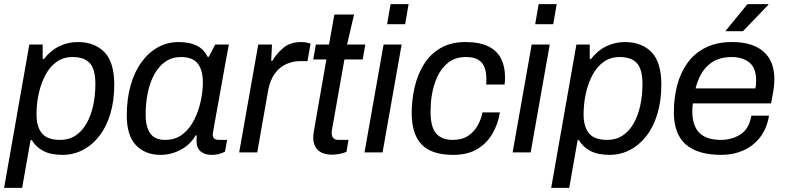

<svg xmlns="http://www.w3.org/2000/svg" viewBox="-41 -743 3840 936"><path d="M-21 173 102 -526H167V-455H173Q204 -496 247 -517Q290 -538 338 -538Q420 -538 468 -489Q516 -440 516 -330Q516 -252 497 -188.5Q478 -125 443.5 -80.5Q409 -36 363 -12Q317 12 264 12Q207 12 170.5 -7Q134 -26 114 -60H108L67 173ZM252 -61Q295 -61 327 -82Q359 -103 380.5 -140.5Q402 -178 413 -227.5Q424 -277 424 -334Q424 -406 396.5 -435.5Q369 -465 313 -465Q268 -465 235 -441.5Q202 -418 180.5 -377.5Q159 -337 148 -287.5Q137 -238 137 -185Q137 -125 163.5 -93Q190 -61 252 -61Z M742 12Q667 12 622 -35Q577 -82 577 -179Q577 -261 596 -327.5Q615 -394 649.5 -441Q684 -488 730 -513Q776 -538 829 -538Q883 -538 917.5 -521Q952 -504 971 -466H977L1008 -526H1075Q1075 -526 1070.5 -503Q1066 -480 1059 -442Q1052 -404 1044 -358Q1036 -312 1027.5 -266Q1019 -220 1012 -180.5Q1005 -141 1000.5 -116Q996 -91 996 -88Q996 -74 1003.5 -67.5Q1011 -61 1026 -61H1066L1056 -4Q1048 1 1030.5 6.5Q1013 12 990 12Q958 12 937.5 -4.5Q917 -21 917 -59Q917 -72 918 -84.5Q919 -97 921 -124L959 -83H913Q885 -36 838.5 -12Q792 12 742 12ZM764 -61Q815 -61 850 -89Q885 -117 906.5 -160.5Q928 -204 938 -252Q948 -300 948 -341Q948 -401 923 -433Q898 -465 841 -465Q798 -465 765.5 -442.5Q733 -420 711.5 -381Q690 -342 679.5 -291Q669 -240 669 -184Q669 -124 691.5 -92.5Q714 -61 764 -61Z M1125 0 1218 -526H1285L1281 -447H1287Q1306 -480 1339.5 -509Q1373 -538 1427 -538Q1448 -538 1460.5 -534Q1473 -530 1473 -530L1458 -445H1421Q1388 -445 1355.5 -431Q1323 -417 1299.5 -385.5Q1276 -354 1266 -301L1213 0Z M1580 11Q1545 11 1524 -0.5Q1503 -12 1494.5 -31Q1486 -50 1486 -72Q1486 -81 1488.5 -99Q1491 -117 1495 -137L1550 -453H1486L1499 -526H1563L1589 -672H1685L1651 -526H1740L1727 -453H1638L1577 -108Q1576 -104 1576 -100Q1576 -96 1576 -95Q1576 -61 1609 -61H1658L1648 -3Q1635 3 1615.5 7Q1596 11 1580 11Z M1736 0 1829 -526H1917L1824 0ZM1846 -625 1863 -723H1951L1934 -625Z M2169 12Q2063 12 2014.5 -38.5Q1966 -89 1966 -193Q1966 -255 1980 -316.5Q1994 -378 2024.5 -428Q2055 -478 2105.5 -508Q2156 -538 2228 -538Q2299 -538 2341.5 -516Q2384 -494 2402.5 -455.5Q2421 -417 2421 -368Q2421 -359 2420.5 -349.5Q2420 -340 2419 -331H2329Q2330 -338 2330 -345Q2330 -352 2330 -360Q2330 -388 2322 -412Q2314 -436 2292.5 -450.5Q2271 -465 2231 -465Q2179 -465 2145 -438.5Q2111 -412 2092 -371Q2073 -330 2065 -284Q2061 -262 2059.5 -240Q2058 -218 2058 -198Q2058 -123 2085.5 -92Q2113 -61 2166 -61Q2211 -61 2240.5 -80.5Q2270 -100 2287.5 -131Q2305 -162 2311 -195H2396Q2387 -139 2360 -92Q2333 -45 2286 -16.5Q2239 12 2169 12Z M2458 0 2551 -526H2639L2546 0ZM2568 -625 2585 -723H2673L2656 -625Z M2646 173 2769 -526H2834V-455H2840Q2871 -496 2914 -517Q2957 -538 3005 -538Q3087 -538 3135 -489Q3183 -440 3183 -330Q3183 -252 3164 -188.5Q3145 -125 3110.5 -80.5Q3076 -36 3030 -12Q2984 12 2931 12Q2874 12 2837.5 -7Q2801 -26 2781 -60H2775L2734 173ZM2919 -61Q2962 -61 2994 -82Q3026 -103 3047.5 -140.5Q3069 -178 3080 -227.5Q3091 -277 3091 -334Q3091 -406 3063.5 -435.5Q3036 -465 2980 -465Q2935 -465 2902 -441.5Q2869 -418 2847.5 -377.5Q2826 -337 2815 -287.5Q2804 -238 2804 -185Q2804 -125 2830.5 -93Q2857 -61 2919 -61Z M3476 12Q3360 12 3302 -39Q3244 -90 3244 -196Q3244 -266 3260.5 -328Q3277 -390 3311 -437Q3345 -484 3399 -511Q3453 -538 3528 -538Q3627 -538 3680.5 -492Q3734 -446 3734 -357Q3734 -340 3732 -321.5Q3730 -303 3726 -283L3718 -239H3337Q3335 -228 3334.5 -219Q3334 -210 3334 -201Q3334 -130 3368.5 -95.5Q3403 -61 3474 -61Q3527 -61 3569 -88Q3611 -115 3622 -179H3708Q3697 -115 3663.5 -72.5Q3630 -30 3581.5 -9Q3533 12 3476 12ZM3350 -312H3641Q3644 -322 3644.5 -332Q3645 -342 3645 -351Q3645 -412 3612 -438.5Q3579 -465 3525 -465Q3456 -465 3412 -425.5Q3368 -386 3350 -312ZM3495 -591 3603 -723H3704L3705 -720L3581 -591Z"/></svg>

Font: Archivo VF Beta
Style: Italic
Weight: 400
Italic angle: -10°
Designer: Hector Gatti
Foundry: Omnibus-Type
Version: Version 1.002